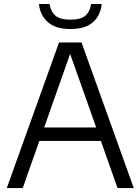

<svg xmlns="http://www.w3.org/2000/svg" viewBox="-20 -956 714 976"><path d="M14.5 0 280 -740H394.5L660 0H577.5L493 -239.5H180L95.5 0ZM204.5 -308H469L336.5 -682ZM338 -808.5Q263 -808.5 223.5 -843.2Q184 -878 178 -935.5H232Q238 -896.5 262.2 -876.2Q286.5 -856 338 -856Q390 -856 413.8 -876.2Q437.5 -896.5 443 -935.5H497Q491 -877 452.2 -842.8Q413.5 -808.5 338 -808.5Z"/></svg>

Font: Encode Sans
Style: Regular
Weight: 400
Designer: Multiple Designers
Foundry: Impallari Type
Version: Version 3.002; ttfautohint (v1.8.3) -l 8 -r 50 -G 200 -x 14 